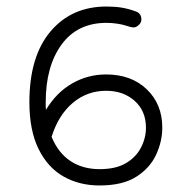

<svg xmlns="http://www.w3.org/2000/svg" viewBox="-20 -564 579 588"><path d="M477 -173Q477 -131 458 -90Q439 -49 397 -22.5Q355 4 285 4Q223 4 174.5 -23.5Q126 -51 98 -108Q70 -165 70 -251Q70 -391 134.5 -467.5Q199 -544 306 -544Q333 -544 353.5 -540.5Q374 -537 396 -529Q413 -523 413 -504Q413 -495 405 -487.5Q397 -480 389 -480Q386 -480 381 -481Q376 -482 364 -486Q355 -489 339 -491.5Q323 -494 306 -494Q217 -494 168.5 -427.5Q120 -361 120 -251Q120 -245 120 -239Q120 -233 121 -228Q153 -281 201 -308.5Q249 -336 305 -336Q382 -336 429.5 -290.5Q477 -245 477 -173ZM285 -46Q335 -46 366 -64.5Q397 -83 412 -112.5Q427 -142 427 -173Q427 -224 392.5 -255Q358 -286 305 -286Q247 -286 203 -249Q159 -212 138 -145Q158 -96 195.5 -71Q233 -46 285 -46Z"/></svg>

Font: Hubballi
Style: Regular
Weight: 400
Designer: Erin McLaughlin
Version: Version 1.000; ttfautohint (v1.8.3)